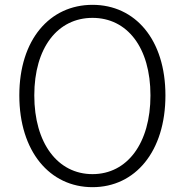

<svg xmlns="http://www.w3.org/2000/svg" viewBox="-20 -762 766 795"><path d="M363 13C540 13 665 -135 665 -367C665 -598 540 -742 363 -742C186 -742 60 -598 60 -367C60 -135 186 13 363 13ZM363 -41C219 -41 122 -169 122 -367C122 -565 219 -688 363 -688C507 -688 603 -565 603 -367C603 -169 507 -41 363 -41Z"/></svg>

Font: Noto Sans KR Light
Style: Regular
Weight: 300
Designer: Ryoko NISHIZUKA 西塚涼子 (kana, bopomofo & ideographs); Paul D. Hunt (Latin, Greek & Cyrillic); Sandoll Communications 산돌커뮤니
Foundry: Adobe
Version: Version 2.004;hotconv 1.0.118;makeotfexe 2.5.65603